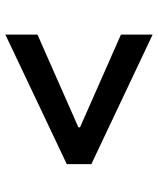

<svg xmlns="http://www.w3.org/2000/svg" viewBox="43 -643 584 710"><g transform="rotate(-90 335.0 -288.0)"><path d="M83 -242.2V-333L562 -560.1V-441.4L215.8 -288.6L219.2 -295.4V-279.8L215.8 -285.6L562 -132.8V-15.6Z"/></g></svg>

Font: Inter Cardless
Style: Medium
Weight: 500
Designer: Rasmus Andersson
Foundry: rsms
Version: Version 4.001;git-9221beed3